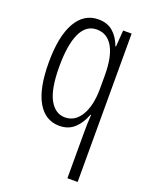

<svg xmlns="http://www.w3.org/2000/svg" viewBox="-145 -620 733 934"><g transform="rotate(20 221.0 -153.0)"><path d="M322 -6Q322 -20 322.5 -43.5Q323 -67 325 -93H322Q304 -45 273.5 -17.5Q243 10 197 10Q124 10 84 -59Q44 -128 44 -263Q44 -398 85 -470Q126 -542 201 -542Q247 -542 276.5 -516.5Q306 -491 322 -447H325L331 -532H375V236H322ZM209 -38Q261 -38 291.5 -89.5Q322 -141 322 -229V-297Q322 -393 293 -443Q264 -493 210 -493Q154 -493 126.5 -433Q99 -373 99 -262Q99 -146 128.5 -92Q158 -38 209 -38Z"/></g></svg>

Font: Noto Sans Sinhala ExtraCondensed Light
Style: Regular
Weight: 300
Width: 2
Designer: Jelle Bosma - Monotype Design Team
Foundry: Monotype Imaging Inc.
Version: Version 2.006; ttfautohint (v1.8.4.7-5d5b)